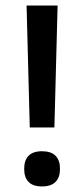

<svg xmlns="http://www.w3.org/2000/svg" viewBox="-20 -659 302 690"><path d="M175.5 -201H87L75.5 -639H187ZM131 11Q98.5 11 82.8 -5.2Q67 -21.5 67 -50.5V-54Q67 -83 82.8 -99.2Q98.5 -115.5 131 -115.5Q163.5 -115.5 179.5 -99.2Q195.5 -83 195.5 -54V-50.5Q195.5 -21.5 179.5 -5.2Q163.5 11 131 11Z"/></svg>

Font: Anek Gujarati SemiExpanded Medium
Style: Regular
Weight: 500
Width: 6
Designer: Mrunmayee Ghaisas (Gujarati), Yesha Goshar (Latin)
Foundry: Ek Type
Version: Version 1.003